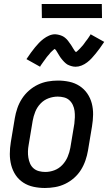

<svg xmlns="http://www.w3.org/2000/svg" viewBox="-20 -930 540 958"><path d="M204 8Q175 8 147 2Q119 -4 96 -19Q73 -34 58 -56.5Q43 -79 36 -106Q29 -133 29 -162Q29 -191 34 -221L54 -341Q58 -365 66.5 -390Q75 -415 89.5 -437.5Q104 -460 124.5 -478Q145 -496 169 -507.5Q193 -519 218.5 -523.5Q244 -528 269 -528Q298 -528 326 -522Q354 -516 377 -501Q400 -486 415.5 -463.5Q431 -441 438 -414Q445 -387 444.5 -358Q444 -329 439 -299L419 -179Q415 -155 406.5 -130Q398 -105 384 -82.5Q370 -60 349.5 -42Q329 -24 305 -12.5Q281 -1 255 3.5Q229 8 204 8ZM206 -72Q229 -72 251.5 -80.5Q274 -89 291 -107Q308 -125 317.5 -147.5Q327 -170 331 -193L351 -313Q353 -329 353.5 -345Q354 -361 352 -376.5Q350 -392 343.5 -406Q337 -420 326 -430Q315 -440 299.5 -444Q284 -448 268 -448Q245 -448 222 -439.5Q199 -431 182 -413Q165 -395 156 -372.5Q147 -350 143 -327L123 -207Q120 -191 119.5 -175Q119 -159 121.5 -143.5Q124 -128 130 -114Q136 -100 147.5 -90Q159 -80 174.5 -76Q190 -72 206 -72ZM180 -597 112 -635Q124 -653 134.5 -667.5Q145 -682 155 -694Q165 -706 174.5 -716Q184 -726 197 -736Q210 -746 225 -752.5Q240 -759 255 -759Q260 -759 265 -758Q270 -757 274.5 -756Q279 -755 283 -753.5Q287 -752 291.5 -750Q296 -748 299.5 -745.5Q303 -743 306.5 -740Q310 -737 313 -734Q316 -731 319 -727Q322 -723 324.5 -719.5Q327 -716 329.5 -712.5Q332 -709 334.5 -705.5Q337 -702 339 -698.5Q341 -695 344 -690Q347 -685 349.5 -681.5Q352 -678 353.5 -675.5Q355 -673 359 -670Q362 -672 364.5 -674Q367 -676 370.5 -679.5Q374 -683 376 -685Q378 -687 380 -689Q382 -691 384 -693.5Q386 -696 388.5 -698.5Q391 -701 393.5 -704Q396 -707 398.5 -710.5Q401 -714 403.5 -717.5Q406 -721 408.5 -724.5Q411 -728 414.5 -732Q418 -736 420.5 -740.5Q423 -745 426.5 -749.5Q430 -754 432 -759L500 -721Q488 -703 477.5 -688.5Q467 -674 457 -662Q447 -650 437.5 -639.5Q428 -629 415 -619Q402 -609 387 -603Q372 -597 357 -597Q351 -597 345.5 -598Q340 -599 335 -600.5Q330 -602 325 -604Q320 -606 315.5 -608.5Q311 -611 307.5 -614.5Q304 -618 300.5 -621Q297 -624 293.5 -628.5Q290 -633 286.5 -637Q283 -641 280.5 -645Q278 -649 275.5 -653Q273 -657 270 -662Q267 -667 264 -672Q261 -677 259 -680Q257 -683 253 -686Q250 -684 247.5 -682Q245 -680 241.5 -676.5Q238 -673 235.5 -671Q233 -669 231.5 -667Q230 -665 228 -662.5Q226 -660 223.5 -657Q221 -654 218.5 -651.5Q216 -649 213.5 -645.5Q211 -642 208.5 -638.5Q206 -635 203.5 -631.5Q201 -628 197.5 -623.5Q194 -619 191.5 -615Q189 -611 185.5 -606.5Q182 -602 180 -597ZM489 -840H189L188 -910H488Z"/></svg>

Font: Iosevka SS18 Medium
Style: Italic
Weight: 500
Italic angle: -9°
Monospace: yes
Designer: Belleve Invis
Foundry: Belleve Invis
Version: Version 25.1.1; ttfautohint (v1.8.4)